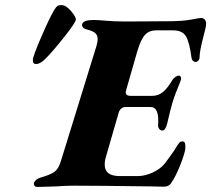

<svg xmlns="http://www.w3.org/2000/svg" viewBox="-20 -734 835 759"><path d="M114 -7Q114 -14 121 -21Q128 -28 140 -32Q179 -43 195 -54.5Q211 -66 220 -95L361 -551Q366 -566 366 -580Q366 -595 356 -603.5Q346 -612 322 -618Q311 -621 307 -627Q303 -633 305 -639Q310 -655 349 -655Q370 -655 400 -652Q413 -651 432 -650Q451 -649 475 -649L641 -650Q702 -650 735 -656.5Q768 -663 775 -663Q783 -663 789 -657Q795 -651 795 -641Q795 -628 784 -589Q769 -531 769 -509Q769 -500 764 -494.5Q759 -489 753 -489Q748 -489 743 -493.5Q738 -498 737 -506Q729 -567 715 -590.5Q701 -614 664 -614H596Q570 -614 553.5 -596.5Q537 -579 523 -532L479 -379Q477 -371 477 -369Q477 -355 497 -355H581Q606 -355 624.5 -370.5Q643 -386 661 -417Q666 -425 673.5 -430Q681 -435 688 -435Q691 -435 693.5 -432Q696 -429 696 -424Q696 -420 693 -412Q670 -357 662 -329Q654 -303 641 -246Q634 -218 622 -218Q614 -218 609 -225Q604 -232 605 -242Q610 -311 575 -311H478Q456 -311 449 -288L399 -115Q394 -100 394 -83Q394 -38 453 -38H525Q544 -38 565.5 -45Q587 -52 605 -64Q621 -74 634 -91Q647 -108 670 -141Q674 -149 684 -163Q689 -171 692.5 -173Q696 -175 702 -175Q708 -175 710.5 -170Q713 -165 713 -152Q713 -134 694 -85Q675 -36 655 -8Q646 4 627 4L584 3Q365 0 273 0Q239 0 200 3Q146 5 128 5Q121 5 117.5 1.5Q114 -2 114 -7ZM110 -498Q111 -514 144 -590Q177 -666 194 -694Q202 -707 207 -710.5Q212 -714 223 -714Q235 -714 248 -703Q261 -692 270.5 -678Q280 -664 280 -657Q280 -646 234.5 -588.5Q189 -531 159 -501Q139 -481 123 -481Q108 -481 110 -498Z"/></svg>

Font: EB Garamond ExtraBold
Style: Italic
Weight: 800
Italic angle: -17.2°
Designer: Georg Duffner and Octavio Pardo
Foundry: Georg Duffner
Version: Version 1.000